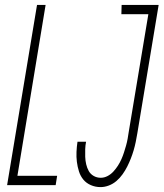

<svg xmlns="http://www.w3.org/2000/svg" viewBox="-20 -755 667 783"><path d="M9 0 131 -735H166L51 -38H213L207 0ZM390 8Q369 8 350.5 0Q332 -8 320 -22.5Q308 -37 302 -56Q296 -75 293.5 -95Q291 -115 292 -136Q293 -157 296 -177H331Q328 -162 327.5 -146.5Q327 -131 327.5 -115.5Q328 -100 331.5 -85Q335 -70 342 -57.5Q349 -45 362 -37.5Q375 -30 391 -30Q405 -30 418.5 -37Q432 -44 442.5 -55.5Q453 -67 461 -79.5Q469 -92 475 -105.5Q481 -119 485.5 -133Q490 -147 494 -161Q498 -175 500.5 -189Q503 -203 505 -217L585 -697H475L476 -735H627L540 -211Q537 -193 533.5 -176Q530 -159 525 -142Q520 -125 513.5 -108.5Q507 -92 499 -76Q491 -60 480 -44.5Q469 -29 455 -17Q441 -5 424 1.5Q407 8 390 8Z"/></svg>

Font: Iosevka Curly XLtEx
Style: Italic
Weight: 200
Width: 7
Italic angle: -9°
Monospace: yes
Designer: Belleve Invis
Foundry: Belleve Invis
Version: Version 11.1.0; ttfautohint (v1.8.3)